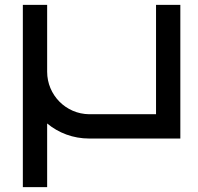

<svg xmlns="http://www.w3.org/2000/svg" viewBox="-20 -570 816 790"><path d="M722 -550H622V-100H347C251 -101 174 -179 174 -275V-550H74V200H174V-62C221 -23 281 0 347 0H722Z"/></svg>

Font: Bruno Ace
Style: Regular
Weight: 400
Designer: Astigmatic (AOETI)
Foundry: Astigmatic (AOETI)
Version: Version 1.000